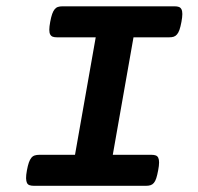

<svg xmlns="http://www.w3.org/2000/svg" viewBox="-20 -600 640 620"><path d="M289.1 -479.5H164.1Q155.8 -479.5 150.4 -481.4Q145 -483.4 142.1 -488.8Q139.2 -494.1 139.2 -503.9Q139.2 -513.7 142.1 -529.3Q145 -544.9 148.4 -554.7Q151.9 -564.5 156.5 -570.1Q161.1 -575.7 167.2 -577.6Q173.3 -579.6 181.6 -579.6H543.9Q552.2 -579.6 557.6 -577.6Q563 -575.7 565.9 -570.1Q568.8 -564.5 568.8 -554.7Q568.8 -544.9 565.9 -529.3Q563 -513.7 559.6 -503.9Q556.2 -494.1 551.5 -488.8Q546.9 -483.4 540.8 -481.4Q534.7 -479.5 526.4 -479.5H411.1L344.2 -100.1H469.2Q477.5 -100.1 482.9 -98.1Q488.3 -96.2 491 -90.6Q493.7 -85 493.7 -75.2Q493.7 -65.4 490.7 -49.8Q487.8 -34.2 484.6 -24.4Q481.4 -14.6 476.8 -9.3Q472.2 -3.9 466.1 -2Q460 0 451.7 0H89.4Q81.1 0 75.4 -2Q69.8 -3.9 67.1 -9.3Q64.5 -14.6 64.2 -24.4Q64 -34.2 66.9 -49.8Q69.8 -65.4 73.2 -75.2Q76.7 -85 81.3 -90.6Q85.9 -96.2 92.3 -98.1Q98.6 -100.1 106.9 -100.1H222.2Z"/></svg>

Font: Courier Prime
Style: Bold Italic
Weight: 700
Monospace: yes
Designer: Alan Dague-Greene
Foundry: Quote-Unquote Apps
Version: Version 1.202